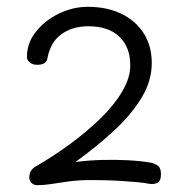

<svg xmlns="http://www.w3.org/2000/svg" viewBox="-20 -928 558 563"><path d="M59 -764Q60 -804 86.5 -836.5Q113 -869 153.5 -888.5Q194 -908 238 -908Q293 -908 335 -888Q377 -868 401 -831Q425 -794 425 -743Q425 -691 395.5 -642Q366 -593 315.5 -546Q265 -499 201 -453Q240 -458 280 -459Q320 -460 357 -458Q394 -456 422 -451Q434 -449 443 -442Q452 -435 452 -418Q452 -396 441 -391.5Q430 -387 418 -389Q403 -392 381 -394Q359 -396 334 -397.5Q309 -399 286.5 -399.5Q264 -400 247 -400Q210 -400 181.5 -396Q153 -392 131 -388.5Q109 -385 90 -385Q79 -385 72.5 -391.5Q66 -398 66 -407Q66 -420 71 -427.5Q76 -435 85 -440Q137 -470 186 -506Q235 -542 275 -581Q315 -620 338.5 -660Q362 -700 362 -736Q362 -790 330 -820.5Q298 -851 239 -851Q193 -851 160.5 -828Q128 -805 119 -757Q118 -748 110.5 -743Q103 -738 89 -738Q75 -738 66.5 -745.5Q58 -753 59 -764Z"/></svg>

Font: Playpen Sans Light
Style: Regular
Weight: 300
Designer: Laura Meseguer, Veronika Burian, José Scaglione
Foundry: TypeTogether
Version: Version 1.001